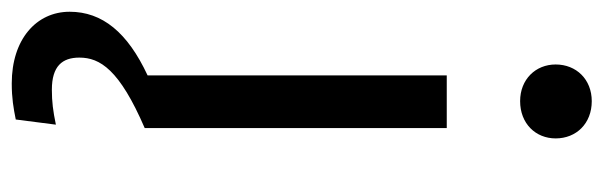

<svg xmlns="http://www.w3.org/2000/svg" viewBox="-398 -442 1052 335"><g transform="rotate(90 128.5 -274.0)"><path d="M106 232C132 232 149 229 169 225L178 155C154 160 138 162 117 162C76 162 61 144 61 114C61 78 82 44 184 0V-527H92V-5C17 30 -19 74 -19 131C-19 189 29 232 106 232ZM73 -717C73 -682 99 -655 137 -655C176 -655 202 -682 202 -717C202 -753 176 -780 137 -780C99 -780 73 -753 73 -717Z"/></g></svg>

Font: FiraGO Unicode
Style: Regular
Weight: 400
Designer: bBox Type
Foundry: bBox Type GmbH
Version: Version 1.001;PS 001.001;hotconv 1.0.88;makeotf.lib2.5.64775